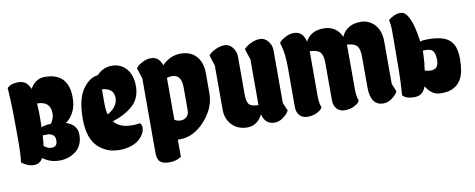

<svg xmlns="http://www.w3.org/2000/svg" viewBox="-60 -809 2985 1207"><g transform="rotate(-10 1432.5 -205.5)"><path d="M166 -474Q200 -534 260 -534Q411 -534 411 -375Q411 -323 391.5 -284.5Q372 -246 341 -226Q412 -203 412 -140Q412 -70 367 -35Q322 0 261.5 0Q201 0 156 -35Q137 0 97 0Q78 0 58.5 -8Q39 -16 29 -24L20 -31Q27 -64 27 -184Q27 -207 27 -228Q27 -378 21 -473L19 -505Q41 -530 90 -530Q115 -530 134 -518Q153 -506 166 -474ZM184 -378Q187 -333 187 -303Q187 -273 186 -225Q206 -236 247 -237Q269 -266 269 -299Q269 -378 185 -378ZM184 -174Q183 -146 178 -108Q202 -88 223.5 -88Q245 -88 254 -98Q263 -108 263 -131Q263 -154 248 -164.5Q233 -175 215 -175Z M513 -48Q450 -104 450 -231Q450 -358 493 -419.5Q536 -481 591 -487Q631 -530 687.5 -530Q744 -530 779.5 -489Q815 -448 815 -377Q815 -294 754 -246Q704 -206 634 -185Q669 -139 750 -139Q773 -139 800 -143Q811 -132 811 -114Q811 -96 801.5 -77.5Q792 -59 773.5 -41.5Q755 -24 721 -12Q687 0 646.5 0Q606 0 574 -11.5Q542 -23 513 -48ZM601 -395V-305Q601 -260 609 -233Q676 -270 676 -328Q676 -389 601 -395Z M1016 109Q984 131 941 131Q898 131 880.5 114Q863 97 863 59V-418L841 -487Q845 -492 852.5 -500Q860 -508 885 -521Q910 -534 937 -534Q989 -534 1007 -477Q1060 -530 1125.5 -530Q1191 -530 1226.5 -489.5Q1262 -449 1262 -382V-252Q1262 -160 1190 -80Q1118 0 1030 0H1016ZM1016 -128Q1031 -116 1055 -116Q1079 -116 1094 -131Q1109 -146 1109 -173V-318Q1109 -371 1083 -390Q1067 -400 1050 -400Q1033 -400 1016 -395Z M1706 -112 1728 -61Q1724 -54 1717 -44Q1710 -34 1686 -17Q1662 0 1635 0Q1574 0 1558 -67Q1546 -39 1521 -19.5Q1496 0 1461 0Q1401 0 1363.5 -38.5Q1326 -77 1326 -137V-418L1304 -487Q1318 -505 1348.5 -519.5Q1379 -534 1408 -534Q1437 -534 1458 -508Q1479 -482 1479 -449V-206Q1479 -163 1492.5 -145Q1506 -127 1553 -126V-418L1530 -487Q1544 -505 1575 -519.5Q1606 -534 1634.5 -534Q1663 -534 1684.5 -508Q1706 -482 1706 -449Z M1929 -118Q1929 -69 1941 -45Q1935 -29 1907.5 -14.5Q1880 0 1846.5 0Q1813 0 1794.5 -20.5Q1776 -41 1776 -76V-330Q1776 -413 1760 -468L1754 -487Q1758 -492 1765.5 -500Q1773 -508 1798 -521Q1823 -534 1850 -534Q1908 -534 1923 -466Q1957 -530 2038.5 -530Q2120 -530 2153 -456Q2165 -487 2195 -508.5Q2225 -530 2277 -530Q2329 -530 2365 -490.5Q2401 -451 2401 -382V-112L2422 -61Q2418 -54 2411 -44Q2404 -34 2380.5 -17Q2357 0 2330 0Q2247 0 2247 -118V-311Q2247 -364 2229 -383Q2211 -402 2166 -404L2167 -382V-118Q2167 -71 2179 -45Q2176 -40 2170.5 -32.5Q2165 -25 2141 -12.5Q2117 0 2083.5 0Q2050 0 2031.5 -21Q2013 -42 2013 -76V-311Q2013 -364 1995 -383Q1977 -402 1929 -404Z M2453 -30Q2459 -111 2460 -192.5Q2461 -274 2461 -355Q2461 -393 2461.5 -433.5Q2462 -474 2454 -510Q2471 -524 2490.5 -533Q2510 -542 2533 -542Q2556 -542 2572.5 -518Q2589 -494 2599.5 -461Q2610 -428 2615.5 -394.5Q2621 -361 2624 -343Q2635 -347 2647.5 -348Q2660 -349 2672 -349Q2721 -349 2755 -340.5Q2789 -332 2810.5 -313Q2832 -294 2841.5 -264Q2851 -234 2851 -192Q2851 -151 2844.5 -116Q2838 -81 2820.5 -55Q2803 -29 2773.5 -14.5Q2744 0 2698 0Q2665 0 2641.5 -16.5Q2618 -33 2602 -61Q2591 -33 2574 -19Q2557 -5 2525 -5Q2505 -5 2486 -10Q2467 -15 2453 -30ZM2659 -152Q2708 -152 2708 -210Q2708 -253 2692.5 -270.5Q2677 -288 2630 -284Q2630 -271 2629 -255Q2628 -239 2627 -224Q2627 -211 2626 -204Q2625 -197 2624 -191Q2623 -185 2622 -178Q2621 -171 2620 -158Q2643 -152 2659 -152Z"/></g></svg>

Font: Chela One Cyrilic
Style: Regular
Weight: 400
Designer: Miguel Hernandez
Foundry: LatinoType
Version: Version 1.001